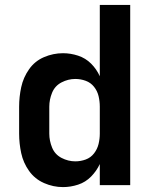

<svg xmlns="http://www.w3.org/2000/svg" viewBox="-20 -755 616 783"><path d="M237 8Q268 8 298.5 -2Q329 -12 351.5 -35Q374 -58 387 -86V0H511V-735H387V-444Q374 -473 351.5 -495.5Q329 -518 298.5 -528Q268 -538 237 -538Q197 -538 159.5 -522Q122 -506 98.5 -472.5Q75 -439 66.5 -399.5Q58 -360 58 -320V-210Q58 -170 66.5 -130.5Q75 -91 98.5 -58Q122 -25 159.5 -8.5Q197 8 237 8ZM287 -97Q258 -97 231 -111Q204 -125 192.5 -153Q181 -181 181 -210V-320Q181 -349 192.5 -377Q204 -405 231 -419Q258 -433 287 -433Q309 -433 329.5 -425.5Q350 -418 363.5 -401Q377 -384 382 -363Q387 -342 387 -320V-210Q387 -189 382 -168Q377 -147 363.5 -129.5Q350 -112 329.5 -104.5Q309 -97 287 -97Z"/></svg>

Font: Iosevka Sparkle
Style: Bold
Weight: 700
Designer: Belleve Invis
Foundry: Belleve Invis
Version: Version 4.5.0; ttfautohint (v1.8.3)